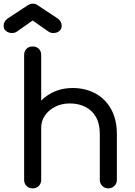

<svg xmlns="http://www.w3.org/2000/svg" viewBox="-43 -1037 744 1058"><path d="M554 1Q534 1 520.5 -12.5Q507 -26 507 -46V-297Q507 -355 485.5 -392.5Q464 -430 426.5 -448.5Q389 -467 342 -467Q297 -467 261.5 -449Q226 -431 205 -401Q184 -371 184 -333H123Q124 -396 155 -445.5Q186 -495 239 -523.5Q292 -552 358 -552Q427 -552 482 -522.5Q537 -493 569 -436Q601 -379 601 -297V-46Q601 -26 587.5 -12.5Q574 1 554 1ZM137 1Q116 1 103 -12.5Q90 -26 90 -46V-500Q90 -521 103 -534Q116 -547 137 -547Q158 -547 171 -534Q184 -521 184 -500V-46Q184 -26 171 -12.5Q158 1 137 1ZM137 -207Q116 -207 103 -220.5Q90 -234 90 -254V-734Q90 -755 103 -768Q116 -781 137 -781Q158 -781 171 -768Q184 -755 184 -734V-254Q184 -234 171 -220.5Q158 -207 137 -207ZM24 -855Q4 -855 -9.5 -866Q-23 -877 -23 -894Q-23 -919 -1 -935L113 -1010Q125 -1017 137 -1017Q144 -1017 150 -1015.5Q156 -1014 162 -1010L275 -935Q297 -919 297 -894Q297 -877 284 -866Q271 -855 251 -855Q242 -855 235 -857.5Q228 -860 221 -865L137 -924L53 -865Q40 -855 24 -855Z"/></svg>

Font: Comfortaa SemiBold
Style: Regular
Weight: 600
Designer: Johan Aakerlund
Foundry: Johan Aakerlund
Version: Version 3.104; ttfautohint (v1.8.1.43-b0c9)